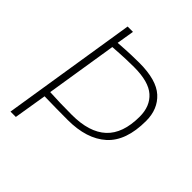

<svg xmlns="http://www.w3.org/2000/svg" viewBox="-195 -820 940 940"><g transform="rotate(45 275.0 -350.0)"><path d="M33 0 144 -700H181L166 -609Q223 -613 255.5 -614Q288 -615 310 -615Q429 -615 482 -567Q535 -519 535 -437Q535 -298 463 -233.5Q391 -169 260 -169Q215 -169 179 -169.5Q143 -170 98 -171L70 0ZM257 -201Q377 -201 437.5 -257Q498 -313 498 -430Q498 -502 453 -542Q408 -582 307 -582Q283 -582 252 -581Q221 -580 162 -576L103 -205Q146 -203 177.5 -202Q209 -201 257 -201Z"/></g></svg>

Font: Georama ExtraLight
Style: Italic
Weight: 200
Italic angle: -9°
Designer: Jean-Baptiste Levee
Foundry: Production Type
Version: Version 1.000